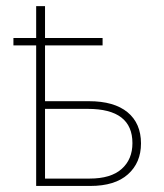

<svg xmlns="http://www.w3.org/2000/svg" viewBox="-20 -615 541 635"><path d="M128.9 -24.4H276.4Q346.7 -24.4 382.3 -56.2Q418 -87.9 418 -141.6Q418 -254.9 270.5 -254.9H128.9ZM24.4 -464.8V-489.3H99.6V-594.7H128.9V-489.3H319.3V-464.8H128.9V-280.3H274.4Q357.4 -280.3 401.9 -243.7Q446.3 -207 446.3 -140.6Q446.3 -77.1 403.3 -38.6Q360.4 0 278.3 0H99.6V-464.8Z"/></svg>

Font: Gothic A1 Thin
Style: Regular
Weight: 250
Designer: HanYang I&C Co.,Ltd.
Foundry: HanYang I&C Co.,Ltd.
Version: Version 2.50